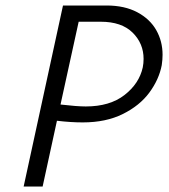

<svg xmlns="http://www.w3.org/2000/svg" viewBox="-20 -678 616 698"><path d="M187 -239 135 0H66L209 -658H367Q433 -658 479 -633.5Q525 -609 548 -568.5Q571 -528 571 -479Q571 -461 568 -441Q558 -389 523 -341.5Q488 -294 426.5 -263.5Q365 -233 281 -233Q237 -233 187 -239ZM292 -291Q379 -291 432.5 -332.5Q486 -374 499 -433Q502 -448 502 -464Q502 -520 462 -559.5Q422 -599 346 -599H266L200 -298Q260 -291 292 -291Z"/></svg>

Font: LXGW Bright GB
Style: Italic
Weight: 400
Italic angle: -12°
Designer: Christian Thalmann (Catharsis Fonts)
Foundry: LXGW / Christian Thalmann (Catharsis Fonts) / Fontworks Inc.
Version: Version 5.510